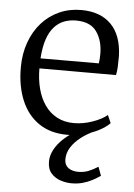

<svg xmlns="http://www.w3.org/2000/svg" viewBox="-56 -611 619 887"><g transform="rotate(5 254.0 -168.0)"><path d="M270 11Q191.5 11 137.8 -26Q84 -63 56.8 -128.5Q29.5 -194 29.5 -279.5Q29.5 -344 48.8 -397.2Q68 -450.5 102.5 -489Q137 -527.5 183.5 -548.2Q230 -569 285 -569Q373.5 -569 423.5 -518.8Q473.5 -468.5 476.5 -371.5Q476.5 -343 475.5 -321.5Q474.5 -300 470.5 -283.5H115.5Q115.5 -233 126.8 -189.8Q138 -146.5 160.8 -114Q183.5 -81.5 217.5 -63.5Q251.5 -45.5 296 -45.5Q339 -45.5 382.8 -61Q426.5 -76.5 449.5 -96.5L465.5 -60Q446.5 -40.5 415.5 -24.5Q384.5 -8.5 346.5 1.2Q308.5 11 270 11ZM116.5 -330 387 -330.5Q388.5 -338.5 389.2 -352Q390 -365.5 390 -374.5Q390 -436 361 -477.2Q332 -518.5 265 -518.5Q235 -518.5 209.2 -508.5Q183.5 -498.5 163.8 -476.2Q144 -454 132 -418Q120 -382 116.5 -330ZM308.5 232.5Q285.5 232.5 259.5 224.5Q233.5 216.5 215.2 196.5Q197 176.5 197 141.5Q197 117 208 93.5Q219 70 237.8 49.2Q256.5 28.5 280.2 11.5Q304 -5.5 328.5 -16.5L358.5 -20.5L396 -16.5Q362 -1.5 333.8 20Q305.5 41.5 288.5 68Q271.5 94.5 271.5 124.5Q271.5 150.5 289.2 163.8Q307 177 335.5 177Q361.5 177 383 168.5Q404.5 160 427 145.5L442 186Q425 198 405 208.5Q385 219 361.2 225.8Q337.5 232.5 308.5 232.5Z"/></g></svg>

Font: Merriweather 20pt Light
Style: Regular
Weight: 300
Version: Version 2.100